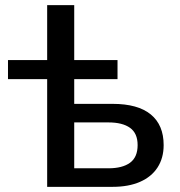

<svg xmlns="http://www.w3.org/2000/svg" viewBox="-20 -725 699 745"><path d="M163 0V-418H11V-492H163V-705H268V-492H436V-418H268V-322H417Q515 -322 565 -281Q615 -240 615 -162Q615 -112 591.5 -75.5Q568 -39 523.5 -19.5Q479 0 417 0ZM268 -72H401Q455 -72 484.5 -93.5Q514 -115 514 -162Q514 -208 484.5 -229Q455 -250 401 -250H268Z"/></svg>

Font: NunitoSans_10ptSemiBold
Style: Regular
Weight: 600
Designer: Vernon Adams
Foundry: Vernon Adams
Version: Version 3.101;gftools[0.9.27]